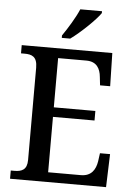

<svg xmlns="http://www.w3.org/2000/svg" viewBox="-61 -976 709 1022"><g transform="rotate(5 293.5 -465.5)"><path d="M241 -784V-771H286C339 -809 419 -886 442 -921V-931H326C307 -886 270 -826 241 -784ZM32 0H545L551 -177H497L491 -133C484 -89 462 -52 406 -52H231V-348H453V-399H231V-662H382C437 -662 457 -626 461 -581L466 -537H520L516 -714H32V-670H51C89 -670 119 -661 119 -601V-108C119 -55 90 -44 52 -44H32Z"/></g></svg>

Font: Noto Serif Myanmar SemiCondensed Medium
Style: Regular
Weight: 500
Width: 4
Designer: Ben Mitchell and the Monotype Design Team
Foundry: Monotype Imaging Inc.
Version: Version 2.106